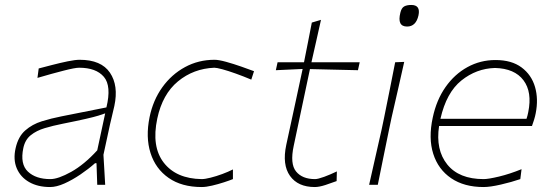

<svg xmlns="http://www.w3.org/2000/svg" viewBox="-20 -745 2226 774"><path d="M182 9Q132.5 9 97.5 -11Q62.5 -31 47.5 -66.5Q32.5 -102 43 -148Q53.5 -194.5 81.8 -219.2Q110 -244 148.5 -256Q187 -268 228 -276L409 -312Q430 -398.5 398.8 -435.2Q367.5 -472 299 -472Q282.5 -472 236.5 -460.2Q190.5 -448.5 131 -431L136 -469Q158.5 -475 190.5 -483.2Q222.5 -491.5 253 -497.8Q283.5 -504 301 -504Q388 -504 423.2 -452Q458.5 -400 441 -318Q436.5 -297 430 -271Q423.5 -245 416.5 -211L397 -121Q399 -89.5 400.5 -61.8Q402 -34 404 0H372L369 -87H363Q336.5 -63.5 304 -41.5Q271.5 -19.5 239.5 -5.2Q207.5 9 182 9ZM183 -23Q214.5 -23 267 -52.2Q319.5 -81.5 372 -139L404 -288Q393.5 -284 376.5 -278.8Q359.5 -273.5 325.8 -265.8Q292 -258 232 -246Q194 -238.5 160.5 -228.5Q127 -218.5 104 -200Q81 -181.5 74 -148Q60.5 -83.5 92.5 -53.2Q124.5 -23 183 -23Z M793 9Q712.5 9 659.8 -27.8Q607 -64.5 586.8 -128.2Q566.5 -192 583 -273Q597 -341 634.2 -393Q671.5 -445 725.8 -474.5Q780 -504 845 -504Q861.5 -504 891.5 -495.8Q921.5 -487.5 952.8 -476.5Q984 -465.5 1004 -458L993 -424Q961 -437.5 930.2 -448.5Q899.5 -459.5 876.2 -465.8Q853 -472 844 -472Q760 -468.5 697.5 -417Q635 -365.5 614 -267Q590 -154 640.2 -89.2Q690.5 -24.5 793 -23Q806.5 -23 829.2 -28.8Q852 -34.5 876.2 -43.5Q900.5 -52.5 919 -62V-23Q905.5 -17.5 882.5 -10Q859.5 -2.5 835.2 3.2Q811 9 793 9Z M1249 9Q1181 9 1149 -36Q1117 -81 1134 -161Q1154.5 -257 1172 -336.5Q1189.5 -416 1200 -467L1092 -462L1099 -494H1205.5Q1214 -536 1221.5 -574.5Q1229 -613 1237 -654L1274 -665Q1263 -615.5 1254.5 -578Q1246 -540.5 1235.5 -494H1430L1423 -462Q1375.5 -463 1326.2 -464.2Q1277 -465.5 1229.5 -466.5L1164 -157Q1148.5 -84.5 1173.5 -53.8Q1198.5 -23 1250 -23Q1261.5 -23 1286.8 -32.2Q1312 -41.5 1338 -54L1337 -15Q1317 -7.5 1291.8 0.8Q1266.5 9 1249 9Z M1468 0Q1481 -56.5 1492.5 -108.5Q1504 -160.5 1518 -221L1528.5 -271Q1541 -332.5 1551.5 -385.2Q1562 -438 1573 -494L1609.5 -495.5Q1597 -439.5 1584.8 -385.8Q1572.5 -332 1558.5 -271L1548 -221Q1535.5 -160.5 1525 -108.5Q1514.5 -56.5 1503 0ZM1621 -638Q1580 -638 1594 -694Q1598.5 -713 1609.2 -719Q1620 -725 1638 -725Q1676 -725 1667 -683Q1657 -638 1621 -638Z M1929.5 9Q1851 9 1798.8 -26.5Q1746.5 -62 1726.5 -125Q1706.5 -188 1724.5 -271Q1739.5 -342 1776 -394Q1812.5 -446 1864.5 -474.5Q1916.5 -503 1977.5 -503Q2042.5 -503 2082.5 -473.2Q2122.5 -443.5 2136.8 -394.5Q2151 -345.5 2139.5 -288Q2137.5 -277 2133 -262.2Q2128.5 -247.5 2124.5 -237H1750Q1735.5 -141 1783 -82Q1830.5 -23 1929.5 -23Q1948.5 -23 1991.5 -33.2Q2034.5 -43.5 2082.5 -63L2077.5 -23Q2042.5 -11 1999.2 -1Q1956 9 1929.5 9ZM1975.5 -471Q1900.5 -469 1840 -420.5Q1779.5 -372 1755.5 -266H2102.5Q2107 -279.5 2109.5 -293Q2126 -374 2090.2 -421.5Q2054.5 -469 1975.5 -471Z"/></svg>

Font: Commissioner Loud Thin
Style: Italic
Weight: 100
Italic angle: -12°
Designer: Kostas Bartsokas
Foundry: Kostas Bartsokas
Version: Version 1.000; ttfautohint (v1.8.3)